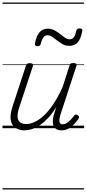

<svg xmlns="http://www.w3.org/2000/svg" viewBox="-20 -1015 686 1520"><path d="M175 17Q131 17 101.5 -3.5Q72 -24 65 -65.5Q58 -107 79 -171L185 -494Q189 -506 195.5 -510.5Q202 -515 216 -515Q232 -515 238 -509Q244 -503 240 -491L132 -164Q118 -122 119 -92.5Q120 -63 137.5 -48Q155 -33 188 -33Q218 -33 253.5 -49Q289 -65 327 -100Q365 -135 402.5 -191Q440 -247 476 -327L530 -495Q534 -508 540 -512Q546 -516 560 -516Q576 -516 582.5 -510.5Q589 -505 585 -493L459 -109Q451 -83 450 -65.5Q449 -48 455.5 -39.5Q462 -31 476 -31Q493 -31 509.5 -41.5Q526 -52 540.5 -67.5Q555 -83 566 -98Q571 -106 578 -108Q585 -110 595 -103Q605 -97 606 -90Q607 -83 602 -76Q590 -57 570.5 -35.5Q551 -14 525 1.5Q499 17 468 17Q444 17 428.5 8.5Q413 0 405.5 -15.5Q398 -31 398 -53Q398 -75 405 -103L426 -169Q395 -117 361.5 -81.5Q328 -46 295 -24Q262 -2 231.5 7.5Q201 17 175 17ZM277 -649Q254 -649 257 -671Q267 -728 292 -758Q317 -788 358 -788Q388 -788 411.5 -775Q435 -762 455 -746Q475 -730 493.5 -717Q512 -704 533 -704Q552 -704 564.5 -720Q577 -736 583 -769Q588 -790 612 -790Q624 -790 628.5 -785.5Q633 -781 631 -769Q621 -711 597 -681.5Q573 -652 529 -652Q499 -652 476 -665Q453 -678 433 -694Q413 -710 394 -723Q375 -736 355 -736Q337 -736 324 -719.5Q311 -703 303 -669Q301 -659 295 -654Q289 -649 277 -649ZM0 475H646V485H0ZM0 -20H646V0H0ZM0 -505H646V-500H0ZM0 -995H646V-985H0Z"/></svg>

Font: Playwrite SK Guides
Style: Regular
Weight: 400
Designer: Veronika Burian, José Scaglione
Foundry: TypeTogether
Version: Version 1.003